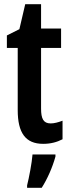

<svg xmlns="http://www.w3.org/2000/svg" viewBox="-20 -680 335 921"><path d="M223 -88C188 -88 177 -111 177 -159V-450H273V-543H177V-660H101L73 -540L13 -510V-450H65V-152C65 -43 102 10 187 10C223 10 253 2 280 -12V-101C259 -93 240 -88 223 -88ZM246 71V61H136C133 101 119 174 110 209V221H180C207 179 232 122 246 71Z"/></svg>

Font: Noto Sans Devanagari ExtraCondensed SemiBold
Style: Regular
Weight: 600
Width: 2
Designer: Jelle Bosma - Monotype Design Team
Foundry: Monotype Imaging Inc.
Version: Version 2.004